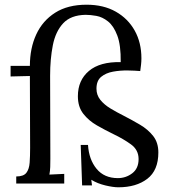

<svg xmlns="http://www.w3.org/2000/svg" viewBox="-20 -780 721 816"><path d="M483 16Q461 16 427.5 8Q394 0 368 -16L371 8H329L323 -164H354Q358 -102 390.5 -62.5Q423 -23 481 -23Q515 -23 542 -43.5Q569 -64 569 -104Q569 -143 536.5 -166.5Q504 -190 462 -210Q427 -227 392 -247Q357 -267 334 -296.5Q311 -326 311 -371Q311 -439 358 -478.5Q405 -518 493 -516Q494 -588 478.5 -629Q463 -670 439 -689Q415 -708 389.5 -712.5Q364 -717 344 -717Q281 -716 248.5 -681Q216 -646 204.5 -587.5Q193 -529 193 -458L194 -106Q194 -86 193.5 -70.5Q193 -55 190 -38Q206 -39 221.5 -39.5Q237 -40 253 -41V0H49V-30Q80 -30 92 -45.5Q104 -61 106 -88.5Q108 -116 108 -152L107 -457L25 -455V-500H107Q107 -575 134 -633.5Q161 -692 214.5 -726Q268 -760 348 -760Q420 -760 472 -730.5Q524 -701 552.5 -650Q581 -599 581 -532Q581 -519 579.5 -505.5Q578 -492 576 -478Q554 -480 522.5 -480.5Q491 -481 460.5 -475.5Q430 -470 410 -453.5Q390 -437 390 -403Q390 -376 406.5 -355.5Q423 -335 449.5 -319Q476 -303 506 -288Q541 -270 575 -250Q609 -230 631 -202Q653 -174 653 -132Q653 -56 606 -20Q559 16 483 16Z"/></svg>

Font: Lora
Style: Regular
Weight: 400
Designer: Olga Karpushina, Alexei Vanyashin (Cyrillic)
Foundry: Cyreal
Version: Version 3.005; ttfautohint (v1.8.4.7-5d5b)